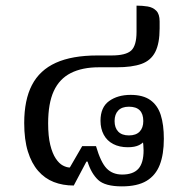

<svg xmlns="http://www.w3.org/2000/svg" viewBox="-20 -652 660 682"><path d="M413 10Q353 10 328.5 -13Q304 -36 291 -78H287L242 7Q203 7 171 -5.5Q139 -18 115.5 -45Q92 -72 79 -114Q66 -156 66 -215Q66 -297 93.5 -350Q121 -403 178.5 -429Q236 -455 326 -455H376Q427 -455 446 -472.5Q465 -490 465 -539V-632Q486 -632 504.5 -629Q523 -626 535 -614Q547 -602 547 -576V-551Q547 -498 531.5 -467.5Q516 -437 482.5 -425Q449 -413 394 -413H331Q272 -413 231.5 -392.5Q191 -372 171 -328.5Q151 -285 151 -214Q151 -168 158.5 -137.5Q166 -107 178 -89Q190 -71 203.5 -64Q217 -57 228 -57L272 -133H321Q338 -75 359 -53.5Q380 -32 414 -32Q453 -32 471.5 -52.5Q490 -73 490 -118Q490 -128 489 -138Q488 -148 486 -157L496 -156Q489 -144 474 -136.5Q459 -129 434 -129Q404 -129 382 -140.5Q360 -152 348.5 -173.5Q337 -195 337 -223Q337 -271 367.5 -293Q398 -315 444 -315Q488 -315 514 -296.5Q540 -278 551 -243.5Q562 -209 562 -159Q562 -104 547.5 -66.5Q533 -29 500.5 -9.5Q468 10 413 10ZM438 -171Q463 -171 476 -184.5Q489 -198 489 -222Q489 -273 438 -273Q413 -273 400 -259.5Q387 -246 387 -222Q387 -198 400 -184.5Q413 -171 438 -171Z"/></svg>

Font: Noto Serif Thai
Style: Regular
Weight: 400
Designer: Monotype Design Team
Foundry: Monotype Imaging Inc.
Version: Version 2.001